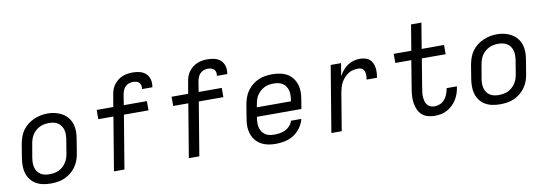

<svg xmlns="http://www.w3.org/2000/svg" viewBox="-56 -1125 4313 1515"><g transform="rotate(-10 2100.0 -367.5)"><path d="M253 8Q222 8 191.5 2Q161 -4 135.5 -18.5Q110 -33 92 -56.5Q74 -80 65.5 -108Q57 -136 57 -167.5Q57 -199 62 -230L80 -340Q85 -367 94.5 -394.5Q104 -422 121 -446Q138 -470 162 -488.5Q186 -507 212.5 -518.5Q239 -530 267 -535.5Q295 -541 323 -541Q354 -541 384 -533.5Q414 -526 439 -511.5Q464 -497 482.5 -474Q501 -451 510 -422.5Q519 -394 519 -362.5Q519 -331 513 -300L495 -190Q491 -163 481 -136Q471 -109 454 -85Q437 -61 413.5 -42Q390 -23 363 -11.5Q336 0 308 4Q280 8 253 8ZM254 -66Q273 -66 291.5 -69Q310 -72 328 -80Q346 -88 361 -101.5Q376 -115 387 -131Q398 -147 404.5 -165.5Q411 -184 414 -202L432 -312Q435 -332 435.5 -351Q436 -370 431.5 -388Q427 -406 416.5 -421.5Q406 -437 391 -447Q376 -457 357 -461Q338 -465 319 -465Q300 -465 281.5 -461.5Q263 -458 245.5 -449.5Q228 -441 213 -428Q198 -415 187.5 -398.5Q177 -382 171 -364Q165 -346 162 -328L143 -218Q140 -199 139.5 -179.5Q139 -160 143.5 -142Q148 -124 158 -109Q168 -94 183 -84Q198 -74 216.5 -70Q235 -66 254 -66Z M759 0 830 -427H709V-501H842L858 -595Q861 -616 868 -636Q875 -656 888 -674Q901 -692 918.5 -706Q936 -720 956.5 -728.5Q977 -737 998 -740Q1019 -743 1039 -743Q1068 -743 1096 -736Q1124 -729 1143.5 -711Q1163 -693 1171 -665.5Q1179 -638 1174 -609Q1174 -607 1173.5 -605Q1173 -603 1172 -601H1089Q1090 -602 1090 -603Q1090 -604 1090 -605Q1093 -619 1089.5 -632Q1086 -645 1076.5 -654Q1067 -663 1054 -666Q1041 -669 1027 -669Q1011 -669 994.5 -663Q978 -657 966 -644Q954 -631 948 -615Q942 -599 939 -583L926 -501H1111V-427H914L843 0Z M1359 0 1430 -427H1309V-501H1442L1458 -595Q1461 -616 1468 -636Q1475 -656 1488 -674Q1501 -692 1518.5 -706Q1536 -720 1556.5 -728.5Q1577 -737 1598 -740Q1619 -743 1639 -743Q1668 -743 1696 -736Q1724 -729 1743.5 -711Q1763 -693 1771 -665.5Q1779 -638 1774 -609Q1774 -607 1773.5 -605Q1773 -603 1772 -601H1689Q1690 -602 1690 -603Q1690 -604 1690 -605Q1693 -619 1689.5 -632Q1686 -645 1676.5 -654Q1667 -663 1654 -666Q1641 -669 1627 -669Q1611 -669 1594.5 -663Q1578 -657 1566 -644Q1554 -631 1548 -615Q1542 -599 1539 -583L1526 -501H1711V-427H1514L1443 0Z M2057 8Q2033 8 2010 5Q1987 2 1965.5 -5.5Q1944 -13 1926 -25.5Q1908 -38 1894 -55Q1880 -72 1871.5 -93Q1863 -114 1859 -136.5Q1855 -159 1856.5 -182.5Q1858 -206 1862 -230L1880 -340Q1885 -367 1894.5 -394Q1904 -421 1921 -445Q1938 -469 1961.5 -488Q1985 -507 2012 -518.5Q2039 -530 2067 -534Q2095 -538 2122 -538Q2153 -538 2183.5 -532Q2214 -526 2239.5 -511.5Q2265 -497 2283 -473.5Q2301 -450 2310 -422Q2319 -394 2319 -362.5Q2319 -331 2313 -300L2301 -228H1945L1943 -218Q1940 -198 1940 -178.5Q1940 -159 1944.5 -141.5Q1949 -124 1959.5 -108.5Q1970 -93 1985 -83Q2000 -73 2019 -69.5Q2038 -66 2057 -66Q2079 -66 2101.5 -69.5Q2124 -73 2144.5 -83Q2165 -93 2181.5 -111Q2198 -129 2204 -151H2287Q2278 -114 2255 -82Q2232 -50 2199.5 -29Q2167 -8 2130 0Q2093 8 2057 8ZM1957 -302H2230L2232 -312Q2235 -331 2235.5 -350.5Q2236 -370 2231.5 -388Q2227 -406 2217 -421Q2207 -436 2192 -446Q2177 -456 2158.5 -460Q2140 -464 2121 -464Q2102 -464 2083.5 -461Q2065 -458 2047.5 -450Q2030 -442 2014.5 -428.5Q1999 -415 1988 -399Q1977 -383 1971 -364.5Q1965 -346 1962 -328Z M2501 0 2589 -530H2672L2655 -428Q2668 -452 2685.5 -473Q2703 -494 2725 -509Q2747 -524 2772.5 -531Q2798 -538 2824 -538Q2844 -538 2864 -533Q2884 -528 2899 -516Q2914 -504 2922.5 -486Q2931 -468 2934 -448.5Q2937 -429 2936 -408Q2935 -387 2931 -367H2848Q2850 -378 2851 -389Q2852 -400 2851 -410.5Q2850 -421 2846.5 -431.5Q2843 -442 2836.5 -449.5Q2830 -457 2819.5 -460.5Q2809 -464 2798 -464Q2778 -464 2757 -459.5Q2736 -455 2718 -443.5Q2700 -432 2685 -415.5Q2670 -399 2659.5 -380Q2649 -361 2643.5 -341Q2638 -321 2634 -301L2584 0Z M3328 8Q3300 8 3273.5 0.5Q3247 -7 3227.5 -24.5Q3208 -42 3197 -66.5Q3186 -91 3181.5 -118Q3177 -145 3178.5 -173.5Q3180 -202 3185 -230L3222 -457H3094V-530H3235L3269 -735H3352L3318 -530H3497V-456H3306L3267 -218Q3264 -201 3262.5 -184Q3261 -167 3262.5 -150.5Q3264 -134 3268.5 -118.5Q3273 -103 3283 -90.5Q3293 -78 3308 -72Q3323 -66 3340 -66Q3362 -66 3384 -75Q3406 -84 3421 -102Q3436 -120 3444.5 -141.5Q3453 -163 3457 -185Q3457 -186 3457.5 -188Q3458 -190 3458 -191H3541Q3540 -189 3540 -186.5Q3540 -184 3539 -182Q3535 -156 3526.5 -132Q3518 -108 3504 -85.5Q3490 -63 3470 -44.5Q3450 -26 3426.5 -13.5Q3403 -1 3378 3.5Q3353 8 3328 8Z M3853 8Q3822 8 3791.5 2Q3761 -4 3735.5 -18.5Q3710 -33 3692 -56.5Q3674 -80 3665.5 -108Q3657 -136 3657 -167.5Q3657 -199 3662 -230L3680 -340Q3685 -367 3694.5 -394.5Q3704 -422 3721 -446Q3738 -470 3762 -488.5Q3786 -507 3812.5 -518.5Q3839 -530 3867 -535.5Q3895 -541 3923 -541Q3954 -541 3984 -533.5Q4014 -526 4039 -511.5Q4064 -497 4082.5 -474Q4101 -451 4110 -422.5Q4119 -394 4119 -362.5Q4119 -331 4113 -300L4095 -190Q4091 -163 4081 -136Q4071 -109 4054 -85Q4037 -61 4013.5 -42Q3990 -23 3963 -11.5Q3936 0 3908 4Q3880 8 3853 8ZM3854 -66Q3873 -66 3891.5 -69Q3910 -72 3928 -80Q3946 -88 3961 -101.5Q3976 -115 3987 -131Q3998 -147 4004.5 -165.5Q4011 -184 4014 -202L4032 -312Q4035 -332 4035.5 -351Q4036 -370 4031.5 -388Q4027 -406 4016.5 -421.5Q4006 -437 3991 -447Q3976 -457 3957 -461Q3938 -465 3919 -465Q3900 -465 3881.5 -461.5Q3863 -458 3845.5 -449.5Q3828 -441 3813 -428Q3798 -415 3787.5 -398.5Q3777 -382 3771 -364Q3765 -346 3762 -328L3743 -218Q3740 -199 3739.5 -179.5Q3739 -160 3743.5 -142Q3748 -124 3758 -109Q3768 -94 3783 -84Q3798 -74 3816.5 -70Q3835 -66 3854 -66Z"/></g></svg>

Font: Iosevka Curly Extended Oblique
Style: Regular
Weight: 400
Width: 7
Italic angle: -9°
Monospace: yes
Designer: Belleve Invis
Foundry: Belleve Invis
Version: Version 11.1.0; ttfautohint (v1.8.3)